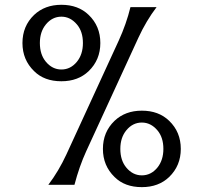

<svg xmlns="http://www.w3.org/2000/svg" viewBox="-20 -767 844 797"><path d="M568.8 9.8Q497.6 9.8 455.6 -32.2Q407.2 -79.1 407.2 -148.9Q407.2 -219.2 455.6 -265.6Q500 -307.6 568.8 -307.6Q638.7 -307.6 682.1 -265.6Q730.5 -219.2 730.5 -148.9Q730.5 -79.1 682.1 -32.2Q638.2 9.8 568.8 9.8ZM568.8 -39.1Q606.9 -39.1 633.3 -71.3Q658.2 -102.1 658.2 -148.9Q658.2 -196.8 633.3 -226.1Q606 -258.3 568.8 -258.3Q530.8 -258.3 504.4 -226.1Q479.5 -195.8 479.5 -148.9Q479.5 -101.1 504.4 -71.3Q531.2 -39.1 568.8 -39.1ZM234.9 -747.1Q304.7 -747.1 348.1 -705.1Q396.5 -658.7 396.5 -588.4Q396.5 -518.6 348.1 -471.7Q304.2 -429.7 234.9 -429.7Q163.6 -429.7 121.6 -471.7Q73.2 -518.6 73.2 -588.4Q73.2 -658.7 121.6 -705.1Q166 -747.1 234.9 -747.1ZM234.9 -697.8Q196.8 -697.8 170.4 -665.5Q145.5 -635.3 145.5 -588.4Q145.5 -540.5 170.4 -510.7Q197.3 -478.5 234.9 -478.5Q272.9 -478.5 299.3 -510.7Q324.2 -541.5 324.2 -588.4Q324.2 -636.2 299.3 -665.5Q272 -697.8 234.9 -697.8ZM180.7 0Q223.6 -56.6 255.9 -126.5L472.7 -598.1Q504.4 -667.5 521.5 -737.3H629.9Q586.9 -680.7 554.7 -610.8L337.9 -139.2Q309.1 -76.2 289.1 0Z"/></svg>

Font: Classica
Style: Book
Weight: 400
Designer: Wojciech Kalinowski "wmk69" (wmk69@o2.pl)
Foundry: Wojciech Kalinowski "wmk69" (wmk69@o2.pl)
Version: Version 2.1.1; 2021-05-14